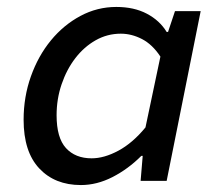

<svg xmlns="http://www.w3.org/2000/svg" viewBox="-20 -521 640 553"><path d="M213 12Q138 12 93 -36Q48 -84 48 -176Q48 -242 69 -301Q90 -360 126.5 -404.5Q163 -449 211.5 -475Q260 -501 315 -501Q366 -501 403 -481.5Q440 -462 460 -429H464L484 -489H558L460 0H385L391 -72H387Q349 -34 304 -11Q259 12 213 12ZM244 -65Q280 -65 321 -87Q362 -109 399 -154L442 -358Q419 -393 389 -408.5Q359 -424 328 -424Q289 -424 255.5 -405Q222 -386 197 -353.5Q172 -321 157.5 -278.5Q143 -236 143 -189Q143 -124 170 -94.5Q197 -65 244 -65Z"/></svg>

Font: Source Code Pro Medium
Style: Italic
Weight: 500
Italic angle: -11°
Monospace: yes
Designer: Paul D. Hunt, Teo Tuominen
Foundry: Adobe Systems Incorporated
Version: Version 1.050;PS 1.000;hotconv 16.6.51;makeotf.lib2.5.65220